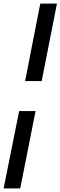

<svg xmlns="http://www.w3.org/2000/svg" viewBox="-22 -832 333 1057"><path d="M83.5 -220.7H173.8L89.4 205.1H-2ZM199.7 -812H291.5L207.5 -385.7H116.2Z"/></svg>

Font: Reddit Sans Chocolate
Style: Bold Italic
Weight: 700
Italic angle: -11.25°
Designer: Stephen Hutchings
Version: Version 1.013